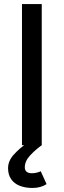

<svg xmlns="http://www.w3.org/2000/svg" viewBox="-20 -720 316 952"><path d="M89 0V-700H187V0ZM141 212Q105 212 77.5 201Q50 190 35 168Q20 146 20 114Q20 78 48 47Q76 16 112 -9L187 0Q155 23 129 51Q103 79 103 110Q103 124 112 131.5Q121 139 137 139Q152 139 164.5 135.5Q177 132 182 129L211 193Q197 202 179.5 207Q162 212 141 212Z"/></svg>

Font: Figtree Light Medium
Style: Regular
Weight: 500
Version: Version 2.001;gftools[0.9.30]